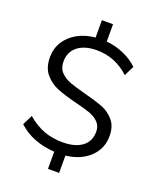

<svg xmlns="http://www.w3.org/2000/svg" viewBox="-167 -920 935 1135"><g transform="rotate(20 300.0 -352.5)"><path d="M345 6V115H275V7Q207 3 149 -19.5Q91 -42 47 -83L78 -146Q130 -102 183.5 -82Q237 -62 301 -62Q380 -62 424 -95Q468 -128 468 -189Q468 -225 445.5 -247.5Q423 -270 388.5 -282.5Q354 -295 295 -309Q219 -328 172.5 -347Q126 -366 93 -405Q60 -444 60 -510Q60 -564 87 -607.5Q114 -651 162.5 -678Q211 -705 274 -711V-820H344V-711Q401 -706 453.5 -683Q506 -660 543 -624L512 -561Q424 -643 308 -643Q232 -643 188 -608.5Q144 -574 144 -513Q144 -471 168.5 -446Q193 -421 229 -407.5Q265 -394 328 -378Q401 -359 445 -342Q489 -325 520 -288.5Q551 -252 551 -191Q551 -112 495 -58.5Q439 -5 345 6Z"/></g></svg>

Font: wassup Sans
Style: Regular
Weight: 400
Version: Version 2.001